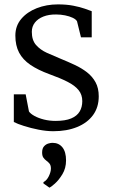

<svg xmlns="http://www.w3.org/2000/svg" viewBox="-20 -587 513 875"><path d="M223 11Q192 11 156.2 4Q120.5 -3 89.8 -12.8Q59 -22.5 43 -31V-157H97L112 -79Q119 -68.5 137.2 -58.5Q155.5 -48.5 180.5 -42.2Q205.5 -36 233 -36Q277.5 -36 304.2 -47.2Q331 -58.5 343 -78.8Q355 -99 355 -126Q355 -155.5 338.2 -176.2Q321.5 -197 288.2 -214Q255 -231 205 -249Q153 -268 118.5 -291.5Q84 -315 67 -347.2Q50 -379.5 50 -425Q50 -469 76.8 -500.8Q103.5 -532.5 147.8 -549.8Q192 -567 244 -567Q283.5 -567 314.2 -561Q345 -555 366.2 -547.5Q387.5 -540 398 -536V-417H349L331 -490Q326 -499 311.2 -506Q296.5 -513 276.5 -517Q256.5 -521 236 -521Q202.5 -521.5 177.5 -511.5Q152.5 -501.5 138.8 -483.8Q125 -466 125 -442Q125 -404 144.2 -382Q163.5 -360 193.8 -346.2Q224 -332.5 257 -319Q290 -305.5 321 -291Q352 -276.5 376.5 -257.5Q401 -238.5 415.5 -212Q430 -185.5 430 -148Q430 -98 404 -62.5Q378 -27 331.2 -8Q284.5 11 223 11ZM281 144Q281 179.5 264.5 206.8Q248 234 229.8 250Q211.5 266 206 268H205L178 249V243Q193 235.5 202.5 216Q212 196.5 212 181Q212 166 205.2 158Q198.5 150 191 145Q183.5 139.5 177.8 131.5Q172 123.5 172 108Q172 89.5 180.5 80Q189 70.5 200 67.2Q211 64 218 64H220Q248 64 264.5 84.5Q281 105 281 144Z"/></svg>

Font: Merriweather Light
Style: Regular
Weight: 300
Version: Version 2.100